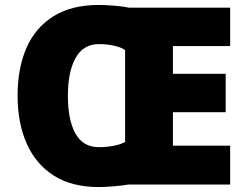

<svg xmlns="http://www.w3.org/2000/svg" viewBox="-20 -745 997 775"><path d="M379 -725Q406 -725 442.5 -722Q479 -719 501 -714H909V-559H678V-447H891V-292H678V-157H909V0H497Q476 4 440 7Q404 10 378 10Q270 10 197.5 -36Q125 -82 88 -165Q51 -248 51 -359Q51 -470 87 -552Q123 -634 196 -679.5Q269 -725 379 -725ZM380 -567Q316 -567 285 -511Q254 -455 254 -358Q254 -261 284.5 -206Q315 -151 379 -151Q410 -151 438.5 -156.5Q467 -162 485 -172V-543Q469 -554 440 -560.5Q411 -567 380 -567Z"/></svg>

Font: Noto Sans Ethiopic Black
Style: Regular
Weight: 900
Designer: Monotype Design Team
Foundry: Monotype Imaging Inc.
Version: Version 2.102; ttfautohint (v1.8.4.7-5d5b)